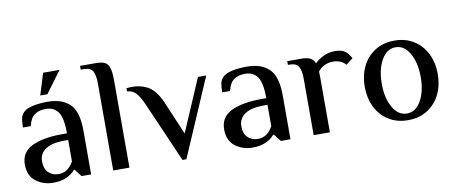

<svg xmlns="http://www.w3.org/2000/svg" viewBox="-61 -907 2765 1165"><g transform="rotate(-10 1321.0 -325.0)"><path d="M36 -129Q36 -204 104 -237.5Q172 -271 295 -271H321Q321 -366 295 -402.5Q269 -439 219 -439Q176 -439 149.5 -419.5Q123 -400 112 -352H64Q64 -386 68 -407Q72 -428 89 -445Q107 -463 147.5 -471.5Q188 -480 239 -480Q325 -480 373.5 -434Q422 -388 422 -270V0H363L328 -45H323Q305 -22 271 -6Q237 10 188 10Q127 10 81.5 -24.5Q36 -59 36 -129ZM321 -98V-230H295Q221 -230 181.5 -203.5Q142 -177 142 -129Q142 -84 166.5 -60Q191 -36 229 -36Q287 -36 321 -98ZM242 -658H343L245 -525H201Z M558 -537Q558 -588 544 -612.5Q530 -637 488 -637H470V-660H568Q604 -660 623 -650Q642 -640 650 -614Q658 -588 658 -537V0H558Z M824 -355Q800 -411 778.5 -433.5Q757 -456 724 -458V-478Q729 -478 739 -479Q749 -480 759 -480Q816 -480 859.5 -453.5Q903 -427 935 -355L1024 -146L1163 -470H1214L1007 10H983Z M1264 -129Q1264 -204 1332 -237.5Q1400 -271 1523 -271H1549Q1549 -366 1523 -402.5Q1497 -439 1447 -439Q1404 -439 1377.5 -419.5Q1351 -400 1340 -352H1292Q1292 -386 1296 -407Q1300 -428 1317 -445Q1335 -463 1375.5 -471.5Q1416 -480 1467 -480Q1553 -480 1601.5 -434Q1650 -388 1650 -270V0H1591L1556 -45H1551Q1533 -22 1499 -6Q1465 10 1416 10Q1355 10 1309.5 -24.5Q1264 -59 1264 -129ZM1549 -98V-230H1523Q1449 -230 1409.5 -203.5Q1370 -177 1370 -129Q1370 -84 1394.5 -60Q1419 -36 1457 -36Q1515 -36 1549 -98Z M1793 -347Q1793 -398 1779 -422.5Q1765 -447 1723 -447H1713V-470H1798Q1835 -470 1854.5 -460Q1874 -450 1883 -427Q1904 -448 1936.5 -464Q1969 -480 2008 -480Q2048 -480 2071 -464Q2082 -455 2089.5 -445Q2097 -435 2106 -419L2063 -386Q2052 -401 2031.5 -410Q2011 -419 1986 -419Q1956 -419 1931.5 -407Q1907 -395 1892 -374Q1893 -362 1893 -339V0H1793Z M2149 -235Q2149 -304 2176 -359.5Q2203 -415 2254 -447.5Q2305 -480 2374 -480Q2443 -480 2494 -447.5Q2545 -415 2572 -359.5Q2599 -304 2599 -235Q2599 -166 2572 -110.5Q2545 -55 2494 -22.5Q2443 10 2374 10Q2305 10 2254 -22.5Q2203 -55 2176 -110.5Q2149 -166 2149 -235ZM2494 -235Q2494 -323 2461 -381Q2428 -439 2374 -439Q2320 -439 2287 -381Q2254 -323 2254 -235Q2254 -147 2287 -89Q2320 -31 2374 -31Q2428 -31 2461 -89Q2494 -147 2494 -235Z"/></g></svg>

Font: El Messiri Medium
Style: Regular
Weight: 500
Designer: Mohamed Gaber
Foundry: Kief Type Foundry
Version: Version 2.007